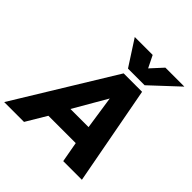

<svg xmlns="http://www.w3.org/2000/svg" viewBox="-261 -1102 1281 1281"><g transform="rotate(45 379.0 -461.5)"><path d="M284 -923H453L495 -838L573 -923H752L558 -742H401ZM403 -699H577L708 0H532L506 -144H248L162 0H-25ZM491 -280 456 -515 320 -280Z"/></g></svg>

Font: Prompt Bold
Style: Bold Italic
Weight: 700
Italic angle: -12°
Designer: Katatrad Team
Foundry: CadsonDemak
Version: Version 1.000